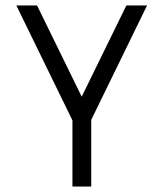

<svg xmlns="http://www.w3.org/2000/svg" viewBox="-20 -685 600 705"><path d="M315 -245V0H246V-243L40 -665H116L280 -330L444 -665H520Z"/></svg>

Font: Sulphur Point
Style: Regular
Weight: 400
Designer: Noponies / Dale Sattler
Foundry: Noponies
Version: Version 1.000; ttfautohint (v1.8)